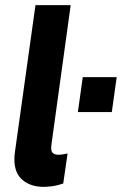

<svg xmlns="http://www.w3.org/2000/svg" viewBox="-20 -717 474 747"><path d="M149 10Q100 10 68 -16.5Q36 -43 36 -97Q36 -104 36.5 -111Q37 -118 38 -125L118 -697H255L182 -168Q181 -159 180 -152.5Q179 -146 179 -142Q179 -126 187 -120.5Q195 -115 207 -115Q216 -115 225.5 -116.5Q235 -118 243 -120L226 -3Q203 5 183 7.5Q163 10 149 10ZM283 -281 302 -417H434L415 -281Z"/></svg>

Font: Hanken Grotesk ExtraBold
Style: Italic
Weight: 800
Italic angle: -8°
Designer: Alfredo Marco Pradil
Foundry: Hanken Design Co.
Version: Version 3.013